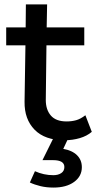

<svg xmlns="http://www.w3.org/2000/svg" viewBox="-20 -625 435 868"><path d="M272 9Q183 9 136.5 -38.5Q90 -86 91 -165L95 -420H8V-501H96L97 -605H193L191 -501H361V-420H190L187 -173Q187 -129 210 -102.5Q233 -76 281 -76Q304 -76 324 -81.5Q344 -87 366 -104L395 -29Q373 -10 340.5 -0.5Q308 9 272 9ZM222 223Q190 223 163 216.5Q136 210 115 200L138 149Q178 167 221 167Q243 167 257 157.5Q271 148 271 130Q271 99 220 99H172L230 -18H297L266 48Q306 55 328 76.5Q350 98 350 131Q350 172 315 197.5Q280 223 222 223Z"/></svg>

Font: Livvic Medium
Style: Regular
Weight: 500
Designer: Jacques Le Bailly, Baron von Fonthausen
Version: Version 1.001; ttfautohint (v1.8.2)